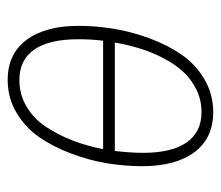

<svg xmlns="http://www.w3.org/2000/svg" viewBox="-58 -513 581 505"><g transform="rotate(-90 232.5 -260.5)"><path d="M274.9 -530.8Q343.3 -530.8 380.1 -481.2Q417 -431.6 417 -344.2Q417 -299.3 409.4 -252.4Q401.9 -205.6 384.3 -158Q366.7 -110.4 341.3 -73.5Q315.9 -36.6 276.6 -13.4Q237.3 9.8 189.9 9.8Q121.6 9.8 84.7 -39.6Q47.9 -88.9 47.9 -176.8Q47.9 -221.7 55.4 -268.6Q63 -315.4 80.8 -363Q98.6 -410.6 124 -447.5Q149.4 -484.4 188.5 -507.6Q227.5 -530.8 274.9 -530.8ZM274.9 -500Q236.3 -500 204.6 -481.2Q172.9 -462.4 151.4 -429.9Q129.9 -397.5 115.5 -360.1Q101.1 -322.8 92.8 -279.8H377.9Q381.8 -310.5 381.8 -345.2Q381.8 -421.4 354.7 -460.7Q327.6 -500 274.9 -500ZM189.9 -21Q221.7 -21 249.3 -34.4Q276.9 -47.9 296.6 -69.6Q316.4 -91.3 332 -121.3Q347.7 -151.4 357.4 -182.9Q367.2 -214.4 373 -249H87.9Q83 -206.1 83 -174.8Q83 -99.1 110.4 -60.1Q137.7 -21 189.9 -21Z"/></g></svg>

Font: Fira Sans Compressed UltraLight
Style: Italic
Weight: 200
Width: 3
Italic angle: -8°
Designer: Carrois Corporate & Edenspiekermann AG
Foundry: Carrois Corporate GbR & Edenspiekermann AG
Version: Version 4.203;PS 004.203;hotconv 1.0.88;makeotf.lib2.5.64775